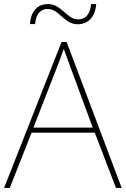

<svg xmlns="http://www.w3.org/2000/svg" viewBox="-20 -922 617 942"><path d="M127 -804H152C158 -864 187 -878 214 -878C272 -878 293 -803 361 -803C411 -803 447 -837 452 -902H427C421 -841 391 -827 362 -827C308 -827 282 -902 216 -902C165 -902 132 -870 127 -804ZM549 0H577L307 -716H282L0 0H28L135 -271H445ZM325 -594 435 -296H144L260 -593C270 -620 283 -652 293 -682C306 -645 317 -617 325 -594Z"/></svg>

Font: Noto Sans Gurmukhi Thin
Style: Regular
Weight: 100
Designer: Jelle Bosma - Monotype Design Team
Foundry: Monotype Imaging Inc.
Version: Version 2.004